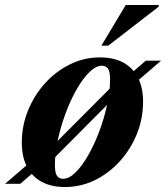

<svg xmlns="http://www.w3.org/2000/svg" viewBox="-62 -738 666 771"><path d="M339 -507.5Q396 -507.5 434.8 -485.8Q473.5 -464 493 -424.2Q512.5 -384.5 512.5 -329.5Q512.5 -262 487.8 -200.5Q463 -139 419.5 -90.8Q376 -42.5 319.5 -14.8Q263 13 199 13Q142.5 13 103.8 -8.8Q65 -30.5 45.2 -70.5Q25.5 -110.5 25.5 -165Q25.5 -232 50.2 -293.5Q75 -355 118.5 -403.2Q162 -451.5 218.8 -479.5Q275.5 -507.5 339 -507.5ZM191 -20Q215.5 -20 241.8 -46Q268 -72 292.5 -115Q317 -158 336.8 -210.8Q356.5 -263.5 368.2 -317.8Q380 -372 380 -420Q380 -449.5 372 -461.8Q364 -474 347 -474Q323 -474 296.8 -448.2Q270.5 -422.5 245.8 -379.2Q221 -336 201.5 -283.2Q182 -230.5 170.2 -176.2Q158.5 -122 158.5 -74.5Q158.5 -45 166.5 -32.5Q174.5 -20 191 -20ZM523.5 -494.5H585L470 -395.5L432.5 -381.5L133 -80.5L92 -62.5L19.5 0H-41.5L73 -98.5L110.5 -113L410.5 -414L451.5 -432ZM345 -554.5 443 -718H576L574.5 -710.5L372.5 -554.5Z"/></svg>

Font: Newsreader 60pt
Style: Bold Italic
Weight: 700
Italic angle: -17°
Designer: Hugues Gentile
Foundry: Production Type
Version: Version 1.003